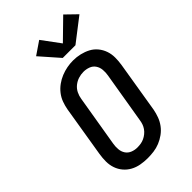

<svg xmlns="http://www.w3.org/2000/svg" viewBox="-293 -1084 1187 1187"><g transform="rotate(-45 300.0 -491.0)"><path d="M255 8Q224 8 194 2.5Q164 -3 138.5 -17Q113 -31 94.5 -53Q76 -75 66.5 -102.5Q57 -130 57 -160.5Q57 -191 62 -222L117 -557Q122 -584 131.5 -610Q141 -636 158.5 -658.5Q176 -681 199.5 -698Q223 -715 249 -725.5Q275 -736 301.5 -741Q328 -746 355 -746Q386 -746 415.5 -739Q445 -732 470.5 -718.5Q496 -705 514.5 -682.5Q533 -660 542.5 -632.5Q552 -605 552 -574.5Q552 -544 547 -513L492 -178Q487 -152 477.5 -126Q468 -100 451 -77Q434 -54 410.5 -37Q387 -20 361 -9.5Q335 1 308 4.5Q281 8 255 8ZM256 -84Q272 -84 287 -86.5Q302 -89 316 -95.5Q330 -102 343 -112.5Q356 -123 365 -136Q374 -149 379 -163.5Q384 -178 386 -193L442 -528Q446 -551 444 -574.5Q442 -598 429.5 -616.5Q417 -635 395.5 -643Q374 -651 351 -651Q328 -651 306 -644Q284 -637 265.5 -622Q247 -607 236.5 -585.5Q226 -564 223 -542L167 -207Q163 -184 165 -160.5Q167 -137 179 -119Q191 -101 212 -92.5Q233 -84 256 -84ZM321 -802 212 -926 297 -984 385 -865 513 -990 585 -920 432 -802Z"/></g></svg>

Font: Iosevka Slab SmBdExObl
Style: Regular
Weight: 600
Width: 7
Italic angle: -9°
Monospace: yes
Designer: Belleve Invis
Foundry: Belleve Invis
Version: Version 11.1.0; ttfautohint (v1.8.3)